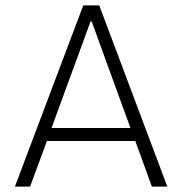

<svg xmlns="http://www.w3.org/2000/svg" viewBox="-20 -688 672 708"><path d="M35 0 287 -668H346L597 0H540L479 -168H153L91 0ZM170 -216H461L318 -609H314Z"/></svg>

Font: Atkinson Hyperlegible Mono ExtraLight
Style: Regular
Weight: 200
Monospace: yes
Designer: Elliott Scott, Megan Eiswerth, Linus Boman, Theodore Petrosky, Letters from Sweden
Foundry: Applied Design Works, Letters from Sweden
Version: Version 2.001